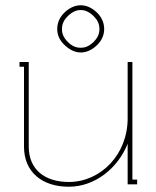

<svg xmlns="http://www.w3.org/2000/svg" viewBox="-20 -699 593 728"><path d="M335 -638C349 -624 357 -609 357 -589C357 -569 349 -554 335 -540C313 -519 296 -518 286 -518C276 -518 258 -519 237 -540C216 -561 215 -579 215 -589C215 -609 223 -624 237 -638C259 -659 276 -661 286 -661C296 -661 313 -659 335 -638ZM286 -679C265 -679 244 -670 225 -652C206 -634 197 -612 197 -589C197 -566 206 -546 225 -528C244 -510 265 -500 286 -500C307 -500 328 -509 347 -527C366 -545 375 -566 375 -589C375 -612 366 -634 347 -652C328 -670 307 -679 286 -679ZM241 9C340 9 427 -61 464 -154V0H500V-18H482V-464H464V-250C464 -112 361 -9 241 -9C149 -9 89 -57 89 -143V-464H54V-446H71V-143C71 -47 139 9 241 9Z"/></svg>

Font: Rawengulk
Style: Light
Weight: 300
Version: Version 0.9